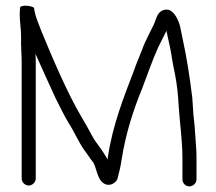

<svg xmlns="http://www.w3.org/2000/svg" viewBox="-20 -655 768 682"><path d="M107 -21V-434C107 -444 106.7 -454 106 -464C121.8 -427.6 163.2 -336.8 178 -305C194.7 -272.8 207.8 -244.1 225 -216C244.2 -186.4 260.1 -148.3 280 -121C291.4 -106.3 300.5 -90.8 312 -77C326 -48.9 326.1 -11.2 356 0C374.5 6.2 391.6 -7.1 397 -19C402.2 -39.7 407.9 -59.3 412 -88C426.2 -180.4 454 -265 485 -341C504.3 -391.2 520.8 -440.4 542 -487L570 -543C570 -543.7 570.3 -544.7 571 -546C573 -536 576 -522.3 580 -505C589.3 -465 588.3 -457.7 596 -419C604.1 -382 610.4 -343.6 613 -304L615 -274C619 -214.1 628 -155.4 628 -93V-18C628 -4.5 638.9 7 652.5 7C666.1 7 678 -4.5 678 -18V-92C678 -104 677.7 -115.3 677 -126C673.9 -166 672.2 -209.1 667 -248L665 -278C664.3 -288.7 663.7 -298.7 663 -308C653.7 -382.5 644.2 -446.4 629 -516C620.2 -555 621.7 -566.7 606 -595C593.3 -617 578 -625 560 -619C536.3 -610.6 535.9 -586.8 525 -565L508 -531C499.9 -514.7 492 -498.9 485 -479C475.5 -455.3 465.5 -432.4 456 -405C419.4 -309 380.2 -211.8 363 -96C362.3 -93.3 362 -90.7 362 -88C359.3 -94.7 356.3 -100 353 -104C338.2 -129.9 321.7 -145.3 307 -173C295.3 -194.9 281.3 -220.2 268 -242C219 -325.2 164.6 -452.5 126 -547C115.9 -574.9 104.7 -596.6 101 -626C101 -633.4 51 -641.4 51 -626C51 -620.7 50.7 -614 50 -606C50 -575.4 55 -553.8 55 -522C53.7 -495.1 57 -462.2 57 -434V-21C57 -7.8 68.8 4 82 4C95.2 4 107 -7.8 107 -21Z"/></svg>

Font: HoneyBee
Style: Book
Weight: 300
Foundry: Cannot Into Space Fonts
Version: Version 0.89